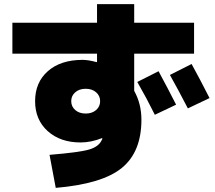

<svg xmlns="http://www.w3.org/2000/svg" viewBox="-20 -840 1040 930"><path d="M833 -333 730 -284Q691 -363 645 -443L748 -495Q794 -410 833 -333ZM995 -365 890 -315Q845 -402 803 -477L908 -530Q944 -465 995 -365ZM474 -171Q421 -150 370 -150Q272 -150 211 -205Q150 -260 150 -350Q150 -441 212 -495.5Q274 -550 380 -550Q408 -550 448 -539L450 -540V-580H40V-730H450V-820H630V-730H920V-580H630V-400Q665 -337 665 -260Q665 -104 570 -26.5Q475 51 250 70L220 -90Q366 -102 412.5 -116Q459 -130 473 -162Q474 -163 475 -165.5Q476 -168 476 -169ZM344.5 -393Q325 -376 325 -350Q325 -324 344.5 -307Q364 -290 395 -290Q426 -290 445.5 -307Q465 -324 465 -350Q465 -376 445.5 -393Q426 -410 395 -410Q364 -410 344.5 -393Z"/></svg>

Font: M PLUS 1p Black
Style: Regular
Weight: 900
Version: Version 1.061